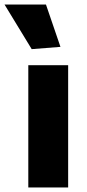

<svg xmlns="http://www.w3.org/2000/svg" viewBox="-59 -828 386 848"><path d="M66 -540H242V0H66ZM81 -611 -39 -808H144L208 -621Z"/></svg>

Font: Encode Sans Wide
Style: Bold
Weight: 700
Designer: Pablo Impallari, Andres Torresi
Foundry: Pablo Impallari, Andres Torresi
Version: Version 1.000; ttfautohint (v1.00) -l 8 -r 50 -G 200 -x 14 -